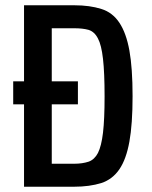

<svg xmlns="http://www.w3.org/2000/svg" viewBox="-20 -707 576 727"><path d="M364 -673Q406 -660 432 -621Q458 -582 470 -515.5Q482 -449 482 -343Q482 -237 470 -171Q458 -104 432 -66Q406 -28 364 -14Q319 0 261 0H71V-312H30V-399H71V-687H262Q320 -687 364 -673ZM316 -95Q338 -103 351 -128Q364 -154 370 -204.5Q376 -255 376 -342Q376 -432 370 -484Q364 -537 351 -561Q338 -587 315 -594Q293 -600 261 -600H176V-399H275V-312H176V-87H261Q292 -87 316 -95Z"/></svg>

Font: Medium
Style: Regular
Weight: 500
Designer: Fernando Haro
Foundry: deFharo
Version: Version 1.787